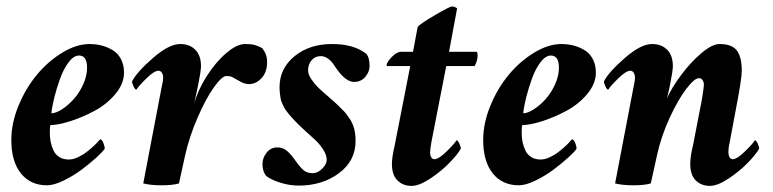

<svg xmlns="http://www.w3.org/2000/svg" viewBox="-20 -577 2433 604"><path d="M261.7 -438.5Q281.7 -438.5 299.8 -433.8Q317.9 -429.2 334.2 -419.4Q350.6 -409.7 360.4 -391.4Q370.1 -373 370.1 -348.6Q370.1 -313.5 342.8 -281Q315.4 -248.5 276.9 -228Q238.3 -207.5 200.7 -195.6Q163.1 -183.6 138.7 -183.6Q136.7 -177.7 136.7 -159.2Q136.7 -144 139.4 -130.6Q142.1 -117.2 148.2 -104Q154.3 -90.8 166.5 -83Q178.7 -75.2 196.3 -75.2Q203.1 -75.2 210.9 -77.1Q218.8 -79.1 226.1 -82.8Q233.4 -86.4 240.7 -90.8Q248 -95.2 254.6 -100.6Q261.2 -106 267.1 -110.8Q272.9 -115.7 278.1 -120.8Q283.2 -126 286.4 -129.4Q289.6 -132.8 292 -135.7L294.9 -138.7Q300.8 -138.7 305.2 -127.2Q309.6 -115.7 309.6 -109.4Q304.2 -100.6 283.9 -82Q263.7 -63.5 237.3 -43.7Q210.9 -23.9 180.2 -9Q149.4 5.9 127.9 5.9Q75.7 5.9 45.7 -31.7Q15.6 -69.3 15.6 -136.7Q15.6 -189.5 38.3 -244.6Q61 -299.8 96.2 -342Q131.3 -384.3 176 -411.4Q220.7 -438.5 261.7 -438.5ZM141.6 -220.7Q155.8 -220.7 175 -233.2Q194.3 -245.6 211.9 -265.1Q229.5 -284.7 241.7 -311.5Q253.9 -338.4 253.9 -364.3Q253.9 -402.3 228.5 -402.3Q211.9 -402.3 196 -381.3Q180.2 -360.4 169.2 -330.1Q158.2 -299.8 150.9 -270.5Q143.6 -241.2 141.6 -220.7Z M751 -438.5Q770.5 -438.5 780.5 -435.8Q790.5 -433.1 804.7 -425.8Q820.3 -406.2 820.3 -382.8Q820.3 -350.1 803 -331.3Q785.6 -312.5 763.7 -312.5Q754.9 -312.5 747.3 -315.2Q739.7 -317.9 730 -323.7Q720.2 -329.6 718.8 -330.1Q716.8 -331.1 712.9 -333.3Q709 -335.4 707.5 -335.9Q706.1 -336.4 702.1 -337.2Q698.2 -337.9 692.4 -337.9Q678.2 -337.9 652.8 -302.2Q627.4 -266.6 601.6 -207Q575.7 -147.5 562.5 -88.9L543 0Q523.4 5.9 488.3 5.9Q454.1 5.9 430.7 0L488.3 -301.8Q493.2 -321.3 493.2 -334Q493.2 -341.3 489.3 -347.9Q485.4 -354.5 478.5 -354.5Q464.8 -354.5 439.2 -329.1Q413.6 -303.7 409.2 -294.9Q404.8 -294.9 400.1 -305.2Q395.5 -315.4 395.5 -321.3Q411.6 -351.6 461.7 -395Q511.7 -438.5 546.9 -438.5Q576.7 -438.5 594.5 -420.4Q612.3 -402.3 612.3 -369.1Q612.3 -354.5 603.5 -310.5Q602.5 -305.2 599.1 -289.6Q595.7 -273.9 592.8 -260.7Q589.8 -247.6 589.8 -248Q601.6 -292 629.9 -336.7Q658.2 -381.3 691.7 -409.9Q725.1 -438.5 751 -438.5Z M1024.4 -438.5Q1092.8 -438.5 1131.8 -408.2Q1142.6 -396.5 1142.6 -369.1Q1142.6 -351.1 1129.2 -335.2Q1115.7 -319.3 1093.8 -319.3Q1066.9 -319.3 1036.1 -364.3Q1028.3 -376.5 1022.9 -382.8Q1017.6 -389.2 1008.5 -394.8Q999.5 -400.4 988.3 -400.4Q971.7 -400.4 960.4 -387.7Q949.2 -375 949.2 -355.5Q949.2 -342.8 959.7 -327.4Q970.2 -312 982.2 -300.5Q994.1 -289.1 1014.6 -271.5Q1035.2 -253.9 1043.9 -245.1Q1057.1 -232.4 1063.2 -225.8Q1069.3 -219.2 1079.3 -204.6Q1089.4 -189.9 1094 -172.6Q1098.6 -155.3 1098.6 -133.8Q1098.6 -70.8 1046.1 -32Q993.7 6.8 919.9 6.8Q891.6 6.8 862.8 -2Q834 -10.7 817.4 -23.4Q805.7 -37.6 805.7 -60.5Q805.7 -80.6 818.8 -96.9Q832 -113.3 852.5 -113.3Q869.6 -113.3 882.6 -102.5Q895.5 -91.8 911.1 -69.3Q925.3 -49.3 936 -40.8Q946.8 -32.2 963.9 -32.2Q979.5 -32.2 993.7 -46.4Q1007.8 -60.5 1007.8 -74.2Q1007.8 -89.4 996.8 -106.4Q985.8 -123.5 972.2 -136.2Q958.5 -148.9 938.2 -167.2Q918 -185.5 907.2 -197.3Q905.8 -199.2 898.4 -207Q891.1 -214.8 889.2 -217.3Q887.2 -219.7 881.6 -227.1Q876 -234.4 874 -238.5Q872.1 -242.7 868.2 -250.7Q864.3 -258.8 863 -265.6Q861.8 -272.5 860.6 -282.2Q859.4 -292 859.4 -302.7Q859.4 -361.3 906.2 -399.9Q953.1 -438.5 1024.4 -438.5Z M1279.3 -414.1 1293.9 -492.2Q1301.3 -502 1348.1 -529.3Q1395 -556.6 1401.4 -556.6Q1410.2 -556.6 1418 -550.8L1392.6 -414.1H1478.5Q1482.4 -414.1 1482.4 -402.3Q1482.4 -384.8 1472.7 -369.1H1383.8L1336.9 -128.9Q1333 -105.5 1333 -96.7Q1333 -88.9 1336.4 -82.5Q1339.8 -76.2 1346.7 -76.2Q1360.4 -76.2 1386 -101.6Q1411.6 -127 1416 -135.7Q1420.4 -135.7 1425 -125.5Q1429.7 -115.2 1429.7 -109.4Q1420.4 -92.3 1394.5 -65.4Q1368.7 -38.6 1333.7 -15.4Q1298.8 7.8 1274.4 7.8Q1248 7.8 1230.5 -9.3Q1212.9 -26.4 1212.9 -61.5Q1212.9 -82 1221.7 -120.1L1270.5 -369.1H1198.2Q1196.3 -369.1 1196.3 -372.1Q1196.3 -380.9 1212.2 -397.5Q1228 -414.1 1243.2 -414.1Z M1746.1 -438.5Q1766.1 -438.5 1784.2 -433.8Q1802.2 -429.2 1818.6 -419.4Q1835 -409.7 1844.7 -391.4Q1854.5 -373 1854.5 -348.6Q1854.5 -313.5 1827.1 -281Q1799.8 -248.5 1761.2 -228Q1722.7 -207.5 1685.1 -195.6Q1647.5 -183.6 1623 -183.6Q1621.1 -177.7 1621.1 -159.2Q1621.1 -144 1623.8 -130.6Q1626.5 -117.2 1632.6 -104Q1638.7 -90.8 1650.9 -83Q1663.1 -75.2 1680.7 -75.2Q1687.5 -75.2 1695.3 -77.1Q1703.1 -79.1 1710.4 -82.8Q1717.8 -86.4 1725.1 -90.8Q1732.4 -95.2 1739 -100.6Q1745.6 -106 1751.5 -110.8Q1757.3 -115.7 1762.5 -120.8Q1767.6 -126 1770.8 -129.4Q1773.9 -132.8 1776.4 -135.7L1779.3 -138.7Q1785.2 -138.7 1789.6 -127.2Q1793.9 -115.7 1793.9 -109.4Q1788.6 -100.6 1768.3 -82Q1748 -63.5 1721.7 -43.7Q1695.3 -23.9 1664.6 -9Q1633.8 5.9 1612.3 5.9Q1560.1 5.9 1530 -31.7Q1500 -69.3 1500 -136.7Q1500 -189.5 1522.7 -244.6Q1545.4 -299.8 1580.6 -342Q1615.7 -384.3 1660.4 -411.4Q1705.1 -438.5 1746.1 -438.5ZM1626 -220.7Q1640.1 -220.7 1659.4 -233.2Q1678.7 -245.6 1696.3 -265.1Q1713.9 -284.7 1726.1 -311.5Q1738.3 -338.4 1738.3 -364.3Q1738.3 -402.3 1712.9 -402.3Q1696.3 -402.3 1680.4 -381.3Q1664.6 -360.4 1653.6 -330.1Q1642.6 -299.8 1635.3 -270.5Q1627.9 -241.2 1626 -220.7Z M2087.9 -310.5Q2086.9 -305.2 2084.5 -294.4Q2082 -283.7 2080.1 -275.4Q2078.1 -267.1 2078.1 -267.6Q2093.3 -301.3 2122.6 -340.8Q2151.9 -380.4 2186 -409.4Q2220.2 -438.5 2243.2 -438.5Q2282.7 -438.5 2298.1 -418Q2313.5 -397.5 2313.5 -353.5Q2313.5 -329.1 2293.9 -227.5L2275.4 -128.9Q2271.5 -113.3 2271.5 -96.7Q2271.5 -88.9 2274.9 -82.5Q2278.3 -76.2 2285.2 -76.2Q2298.8 -76.2 2324.5 -101.6Q2350.1 -127 2354.5 -135.7Q2358.9 -135.7 2363.5 -125.5Q2368.2 -115.2 2368.2 -109.4Q2358.9 -92.3 2333 -65.4Q2307.1 -38.6 2272.2 -15.4Q2237.3 7.8 2212.9 7.8Q2186.5 7.8 2168.9 -9.3Q2151.4 -26.4 2151.4 -61.5Q2151.4 -85 2160.2 -120.1L2182.6 -236.3Q2185.1 -246.1 2189.7 -274.9Q2194.3 -303.7 2194.3 -310.5Q2194.3 -318.8 2190.2 -325Q2186 -331.1 2178.7 -331.1Q2164.6 -331.1 2138.7 -297.1Q2112.8 -263.2 2086.2 -205.3Q2059.6 -147.5 2046.9 -88.9L2027.3 0Q2007.8 5.9 1972.7 5.9Q1938.5 5.9 1915 0L1972.7 -301.8Q1977.5 -321.3 1977.5 -334Q1977.5 -341.3 1973.6 -347.9Q1969.7 -354.5 1962.9 -354.5Q1949.2 -354.5 1923.6 -329.1Q1897.9 -303.7 1893.6 -294.9Q1889.2 -294.9 1884.5 -305.2Q1879.9 -315.4 1879.9 -321.3Q1896 -351.6 1946 -395Q1996.1 -438.5 2031.2 -438.5Q2061 -438.5 2078.9 -420.4Q2096.7 -402.3 2096.7 -369.1Q2096.7 -354.5 2087.9 -310.5Z"/></svg>

Font: Crimson
Style: BoldItalic
Weight: 700
Italic angle: -11°
Version: Version 0.8